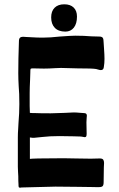

<svg xmlns="http://www.w3.org/2000/svg" viewBox="-20 -871 554 893"><path d="M66 -15Q65 -26 65 -52Q65 -60 64 -69.5Q63 -79 63 -95V-232Q63 -252 64.5 -271Q66 -290 66 -299Q70 -345 70 -387Q70 -439 67 -469Q65 -503 65 -531Q65 -594 68 -678Q68 -691 73 -695.5Q78 -700 87 -700L102 -699Q111 -699 131 -697.5Q151 -696 180 -696Q213 -696 258 -701Q312 -705 330 -705Q371 -705 405 -702L441 -701Q454 -701 458 -695Q462 -689 462 -673Q462 -664 464 -642Q466 -616 466 -597Q466 -577 463 -560Q462 -545 449 -545Q445 -545 438 -547Q431 -549 427 -550Q412 -553 340 -553L302 -554Q289 -555 264 -555Q246 -555 237 -554Q207 -552 184 -552L131 -553Q123 -553 122 -549.5Q121 -546 121 -533Q121 -515 120 -502Q118 -462 118 -437V-378Q118 -357 119 -346Q127 -345 146 -345Q163 -344 216 -344Q238 -344 280 -346Q312 -348 322 -348Q336 -348 350 -346.5Q364 -345 371 -345Q384 -345 384 -333Q384 -329 383 -321.5Q382 -314 382 -302L383 -249Q383 -240 381 -236.5Q379 -233 374 -233Q371 -233 365.5 -234.5Q360 -236 356 -236Q347 -236 322.5 -237Q298 -238 256 -238Q211 -238 178 -234Q145 -230 138 -230Q127 -230 125 -231Q120 -231 119 -232V-132Q126 -132 130 -133L158 -134L276 -135Q312 -135 333 -134L402 -133L444 -134Q456 -134 460 -128.5Q464 -123 464 -113L463 -93L462 -23Q462 -7 455 -3.5Q448 0 435 -0.5Q422 -1 414 -1Q371 -1 340 -2L238 -3Q226 -3 118 0L80 1L74 2Q68 2 67 -1.5Q66 -5 66 -15ZM218 -790Q218 -819 234 -835Q250 -851 279 -851Q307 -851 322.5 -836Q338 -821 338 -794Q338 -761 323.5 -742.5Q309 -724 284 -724Q252 -724 235 -741.5Q218 -759 218 -790Z"/></svg>

Font: Barriecito
Style: Regular
Weight: 400
Designer: Pablo Cosgaya & Sergio Jiménez
Foundry: Pablo Cosgaya & Sergio Jiménez
Version: Version 1.001